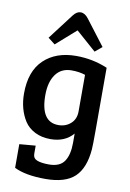

<svg xmlns="http://www.w3.org/2000/svg" viewBox="-105 -834 753 1111"><g transform="rotate(10 272.0 -278.5)"><path d="M59 181V42L154 34V82Q154 109 179 118.5Q204 128 248 128Q312 128 338 89.5Q364 51 364 -19V-74Q316 -18 231 -18Q179 -18 139.5 -38Q100 -58 78 -92Q35 -160 35 -252Q35 -383 106 -450.5Q177 -518 295 -518Q393 -518 480 -481V-110Q480 -25 478 -1Q469 110 414 162Q359 214 242 214Q125 214 59 181ZM364 -204V-419Q329 -431 284 -431Q223 -431 190.5 -386Q158 -341 158 -264Q158 -106 262 -106Q305 -106 334.5 -132.5Q364 -159 364 -204ZM160 -562 119 -594 234 -745Q254 -771 277 -771Q302 -771 323 -743L436 -595L395 -561L277 -665Z"/></g></svg>

Font: Bree Serif
Style: Regular
Weight: 400
Designer: Veronika Burian, Jos Scaglione
Foundry: TypeTogether
Version: Version 1.002